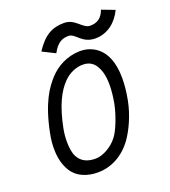

<svg xmlns="http://www.w3.org/2000/svg" viewBox="-148 -930 927 1044"><g transform="rotate(-20 315.5 -407.5)"><path d="M342 -820.8C276.6 -820.8 225.8 -796.9 174.1 -716.8L247.3 -680.2C275.6 -731.9 303 -746.1 341.1 -746.1C382.1 -746.1 396.7 -683.1 475.8 -683.1C550 -683.1 603.8 -732.9 631.1 -791.5L556.4 -819.8C541.3 -776.9 513.9 -757.8 472.4 -757.8C428.5 -757.8 408.4 -820.8 342 -820.8ZM372.1 -647.5C295.4 -646 233.9 -610.8 193.4 -566.9C150.4 -520.5 98.6 -447.8 65.9 -279.3C60.1 -250 57.6 -222.2 57.6 -196.3C57.6 -144 68.8 -99.1 91.3 -63.5C121.6 -14.6 179.2 6.3 238.8 6.3C319.3 6.3 391.1 -34.2 441.4 -104.5C473.6 -149.9 509.3 -224.6 524.9 -304.7L525.9 -310.1C534.7 -356.4 538.1 -396 538.1 -430.7C538.1 -621.6 423.3 -647.5 372.1 -647.5ZM153.3 -119.6C141.6 -140.1 136.7 -173.3 136.7 -208C136.7 -233.4 139.2 -259.8 143.6 -281.2C168.5 -409.2 206.1 -478.5 248 -522C283.7 -559.1 327.1 -572.8 360.4 -572.8C403.3 -572.8 433.6 -552.2 451.2 -496.6C458 -474.6 460.9 -448.2 460.9 -420.9C460.9 -385.3 456.1 -347.2 450.2 -315.4L448.2 -306.2C437.5 -253.9 407.2 -172.9 381.8 -141.6C352.1 -101.1 296.4 -68.4 253.4 -68.4C200.7 -68.4 170.9 -87.9 153.3 -119.6Z"/></g></svg>

Font: Fantasque Sans Mono
Style: RegItalic
Weight: 400
Italic angle: -11°
Monospace: yes
Designer: Jany Belluz
Version: Version 1.6.3